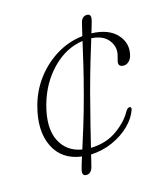

<svg xmlns="http://www.w3.org/2000/svg" viewBox="-93 -589 628 733"><g transform="rotate(-15 220.5 -222.0)"><path d="M253.5 -227Q235.5 -158.5 223.2 -108.8Q211 -59 202 -22.5Q262.5 -24 305.8 -54.8Q349 -85.5 369 -122.5Q376.5 -134.5 383.5 -134.5Q389 -134.5 390 -130.8Q391 -127 389.5 -122.5Q379 -91.5 350.8 -63.8Q322.5 -36 282.2 -18Q242 0 196 2Q193 15.5 190 27.2Q187 39 184.5 49Q177.5 73 159 73Q139.5 73 146.5 47Q149 37 152.5 25.5Q156 14 160.5 0.5Q83 -9.5 51.8 -73.2Q20.5 -137 46 -231.5Q61 -287.5 95.2 -333Q129.5 -378.5 177.5 -407.8Q225.5 -437 280.5 -443Q284 -457.5 287 -470Q290 -482.5 292.5 -493Q298.5 -517 318.5 -517Q337 -517 330.5 -491Q328 -481.5 324.5 -469.8Q321 -458 317 -444.5Q385.5 -442 417.8 -405.5Q450 -369 437 -322.5Q433.5 -310 424.5 -301.8Q415.5 -293.5 405 -293.5Q379.5 -293.5 387 -319L391.5 -336.5Q400 -368.5 379.2 -396Q358.5 -423.5 311.5 -426.5Q300.5 -391.5 286 -342.8Q271.5 -294 253.5 -227ZM80 -226Q56.5 -140 82.2 -87.5Q108 -35 168.5 -25Q180 -60.5 195.2 -110Q210.5 -159.5 228.5 -227Q246 -293 257.2 -341.2Q268.5 -389.5 276.5 -425Q209 -415.5 155.5 -360.8Q102 -306 80 -226Z"/></g></svg>

Font: Fraunces 72pt S100 Thin
Style: Italic
Weight: 100
Italic angle: -16°
Version: Version 1.000; ttfautohint (v1.8.3)